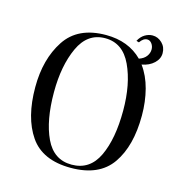

<svg xmlns="http://www.w3.org/2000/svg" viewBox="-86 -606 651 694"><g transform="rotate(15 239.5 -259.5)"><path d="M390 -417Q415 -383 427 -337Q439 -291 439 -239Q439 -125 392 -57.5Q345 10 239 10Q133 10 86.5 -57.5Q40 -125 40 -239Q40 -344 87 -415.5Q134 -487 239 -487Q323 -487 375 -435Q393 -441 402 -453Q411 -465 411 -479Q411 -491 404 -500.5Q397 -510 387 -510Q372 -510 360 -492L350 -495Q359 -512 373 -520.5Q387 -529 402 -529Q422 -529 437.5 -514Q453 -499 453 -476Q453 -455 435.5 -438.5Q418 -422 390 -417ZM369 -239Q369 -338 337 -406.5Q305 -475 239 -475Q173 -475 141.5 -406.5Q110 -338 110 -239Q110 -133 141 -67.5Q172 -2 239 -2Q307 -2 338 -67.5Q369 -133 369 -239Z"/></g></svg>

Font: Viaoda Libre
Style: Regular
Weight: 400
Designer: Gydient
Version: Version 2.000